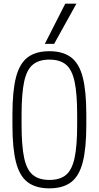

<svg xmlns="http://www.w3.org/2000/svg" viewBox="-20 -1020 540 1050"><path d="M250 10Q176 10 131.5 -23.5Q87 -57 67.5 -133Q48 -209 48 -335V-395Q48 -522 67.5 -597.5Q87 -673 131.5 -706.5Q176 -740 250 -740Q324 -740 368.5 -706.5Q413 -673 432.5 -597.5Q452 -522 452 -395V-335Q452 -209 432.5 -133Q413 -57 368.5 -23.5Q324 10 250 10ZM250 -36Q308 -36 341 -63.5Q374 -91 388 -157Q402 -223 402 -337V-393Q402 -507 388 -573Q374 -639 341 -666.5Q308 -694 250 -694Q193 -694 159.5 -666.5Q126 -639 112 -573Q98 -507 98 -393V-337Q98 -223 112 -157Q126 -91 159.5 -63.5Q193 -36 250 -36ZM276 -780H225L337 -1000H398Z"/></svg>

Font: M PLUS 1 Code Light
Style: Regular
Weight: 300
Designer: Coji Morishita
Foundry: UNDERFOREST DESIGN
Version: Version 1.002